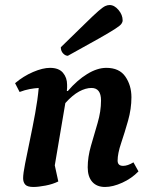

<svg xmlns="http://www.w3.org/2000/svg" viewBox="-20 -732 610 764"><path d="M113 12Q89 12 80.5 2.5Q72 -7 72 -23Q72 -41 80 -81.5Q88 -122 99 -174.5Q110 -227 120 -281.5Q130 -336 134 -382Q117 -381 98 -377.5Q79 -374 58 -366L40 -401Q73 -429 111.5 -445.5Q150 -462 179 -462Q214 -462 230.5 -442.5Q247 -423 247 -395Q247 -389 247 -383Q247 -377 246 -370H250Q287 -413 327 -437.5Q367 -462 403 -462Q455 -462 479 -427Q503 -392 503 -345Q503 -299 489.5 -251.5Q476 -204 462 -162.5Q448 -121 448 -93Q448 -72 470 -72Q488 -72 511 -86L531 -50Q504 -22 466.5 -5Q429 12 398 12Q365 12 347 -8.5Q329 -29 329 -66Q329 -107 342 -152Q355 -197 368.5 -243Q382 -289 382 -332Q382 -382 344 -382Q321 -382 295 -368Q269 -354 240 -322L198 -74L212 -10Q190 1 161 6.5Q132 12 113 12ZM250 -510Q240 -510 231 -519.5Q222 -529 222 -544Q284 -604 319 -638.5Q354 -673 372 -688.5Q390 -704 399 -708Q408 -712 416 -712Q435 -712 451.5 -692.5Q468 -673 468 -651Q468 -644 463 -637Q458 -630 438 -617Q418 -604 374 -579Q330 -554 250 -510Z"/></svg>

Font: Petrona
Style: Bold Italic
Weight: 700
Italic angle: -9°
Designer: Ringo R. Seeber
Foundry: Ringo R. Seeber
Version: Version 2.001; ttfautohint (v1.8.3)